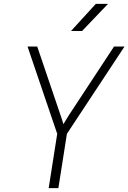

<svg xmlns="http://www.w3.org/2000/svg" viewBox="-20 -970 662 990"><path d="M231 0 275 -280 122 -730H172L284 -400Q292 -378 298 -359Q304 -340 307 -330Q313 -339 324.5 -358.5Q336 -378 351 -400L568 -730H622L325 -280L281 0ZM346 -810 474 -950H537L403 -810Z"/></svg>

Font: NKDuy Mono Thin
Style: Italic
Weight: 100
Italic angle: -9°
Monospace: yes
Designer: NKDuy
Foundry: NKDuy
Version: Version 2.251; ttfautohint (v1.8.4.7-5d5b)